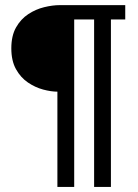

<svg xmlns="http://www.w3.org/2000/svg" viewBox="-20 -733 540 753"><path d="M471.2 -656.7H415V0H349.1V-656.7H271V0H205.1V-373.5Q180.2 -373.5 149.2 -381.8Q118.2 -390.1 89.6 -409.4Q61 -428.7 42.7 -461.7Q24.4 -494.6 24.4 -543.5Q24.4 -592.8 43 -625.5Q61.5 -658.2 90.8 -677.5Q120.1 -696.8 153.1 -704.8Q186 -712.9 214.8 -712.9H471.2Z"/></svg>

Font: Andika LitF DSA DSG
Style: Regular
Weight: 400
Designer: Victor Gaultney, Annie Olsen, Julie Remington, Don Collingsworth, Eric Hays, Becca Hirsbrunner
Foundry: SIL International
Version: Version 6.200 ; LitF DSA DSG; ttfautohint (v1.8.3.10-c5d8)